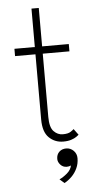

<svg xmlns="http://www.w3.org/2000/svg" viewBox="-55 -612 413 839"><g transform="rotate(-5 152.0 -193.0)"><path d="M26.5 -410.5H116V-579H148V-410.5H265V-378.5H148V-101Q148 -55.5 165 -37.8Q182 -20 205 -20Q228.5 -20 240 -28Q251.5 -36 253.5 -38.5L273 -12Q270.5 -9.5 262 -3.5Q253.5 2.5 239.2 7.2Q225 12 204 12Q167.5 12 141.8 -12.8Q116 -37.5 116 -93V-378.5H26.5ZM193.5 193 173 175Q189 168 206.8 153Q224.5 138 228 119Q219.5 123 209.5 123Q193 123 182 111Q171 99 171 85.5Q171 66 183 54.5Q195 43 213.5 43Q232.5 43 246 56.5Q259.5 70 259.5 89.5Q259.5 113.5 250.2 133.5Q241 153.5 226 168.5Q211 183.5 193.5 193Z"/></g></svg>

Font: League Spartan Thin
Style: Regular
Weight: 100
Foundry: The League of Moveable Type
Version: Version 2.002